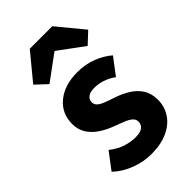

<svg xmlns="http://www.w3.org/2000/svg" viewBox="-231 -818 904 904"><g transform="rotate(-45 221.5 -366.0)"><path d="M211.3 12Q161.7 12 110 -7.2Q58.2 -26.5 20.8 -62.2L83.3 -144.9Q117.4 -118.2 150.9 -107.5Q184.3 -96.7 214.9 -96.7Q247.8 -96.7 262.7 -108.4Q277.6 -120 277.6 -139.4Q277.6 -155.8 264.5 -166.9Q251.3 -178 229.6 -186.6Q207.9 -195.3 180.7 -205.3Q145.3 -218.3 115.3 -238Q85.2 -257.7 66.8 -286Q48.5 -314.3 48.5 -352.8Q48.5 -422.6 100.6 -465.4Q152.7 -508.1 238 -508.1Q291.8 -508.1 336.6 -490.5Q381.3 -472.9 412.9 -445.3L350.4 -362.7Q323.1 -382.1 296.1 -390.8Q269.1 -399.4 242.6 -399.4Q213.9 -399.4 199.9 -388.4Q185.9 -377.5 185.9 -359.8Q185.9 -345.6 195.8 -335.7Q205.6 -325.9 226.1 -317.5Q246.7 -309.1 278.2 -299Q316.2 -286.4 347.4 -266.8Q378.6 -247.2 396.9 -218.2Q415.1 -189.2 415.1 -148Q415.1 -103.1 391.7 -66.9Q368.4 -30.8 323.1 -9.4Q277.8 12 211.3 12ZM105.8 -560.8 49.9 -613.1 158 -744.2H307.9L416 -613.1L360.1 -560.8L235 -652.9H231Z"/></g></svg>

Font: Source Sans Variable
Style: Regular
Weight: 200
Designer: Paul D. Hunt
Foundry: Adobe Systems Incorporated
Version: Version 3.006;hotconv 1.0.111;makeotfexe 2.5.65597